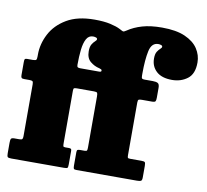

<svg xmlns="http://www.w3.org/2000/svg" viewBox="-86 -895 1067 990"><g transform="rotate(10 447.5 -400.0)"><path d="M12.5 -23.5V-78.5Q12.5 -94.5 16 -99.8Q19.5 -105 34 -105H58.5Q71 -105 74.2 -109Q77.5 -113 77.5 -124.5V-396Q77.5 -409 73.2 -412Q69 -415 57 -415H30Q19 -415 15.8 -418.8Q12.5 -422.5 12.5 -433V-501.5Q12.5 -511.5 14.5 -515.8Q16.5 -520 26.5 -520H56.5Q71 -520 74.2 -524.2Q77.5 -528.5 77.5 -543.5V-552Q77.5 -607.5 104.8 -660Q132 -712.5 188.8 -746.2Q245.5 -780 334.5 -780Q384 -780 417.2 -772.5Q450.5 -765 469.5 -755Q477.5 -751 482.5 -748.2Q487.5 -745.5 491 -745.5Q494.5 -745.5 506 -753Q538.5 -775 581.5 -787.5Q624.5 -800 684.5 -800Q759 -800 805.2 -779.5Q851.5 -759 873.2 -725.8Q895 -692.5 895 -654Q895 -594 861 -568.5Q827 -543 780.5 -543Q726.5 -543 698.5 -569Q670.5 -595 670.5 -636Q670.5 -659.5 678.2 -671.8Q686 -684 693.8 -690.5Q701.5 -697 701.5 -702.5Q701.5 -708 694.5 -710.5Q687.5 -713 680 -713Q644.5 -713 634.8 -667Q625 -621 625 -550V-537.5Q625 -526.5 628.2 -523.2Q631.5 -520 642 -520H684.5Q702 -520 711 -515Q720 -510 720 -490.5V-439Q720 -425.5 716.8 -420.2Q713.5 -415 699 -415H647Q634 -415 629.5 -412.5Q625 -410 625 -397V-122Q625 -111 627 -108Q629 -105 640 -105H698.5Q713 -105 716.5 -101Q720 -97 720 -82V-22Q720 -6 713.8 -3Q707.5 0 692.5 0H377Q365 0 362.5 -4Q360 -8 360 -20.5V-90Q360 -100.5 364.2 -102.8Q368.5 -105 377.5 -105H400.5Q410.5 -105 412.8 -108.8Q415 -112.5 415 -124.5V-391.5Q415 -406 412.2 -410.5Q409.5 -415 395 -415H306.5Q295.5 -415 291.5 -413Q287.5 -411 287.5 -400V-125Q287.5 -113 289 -109Q290.5 -105 299.5 -105H318.5Q324 -105 328.2 -103.2Q332.5 -101.5 332.5 -92.5V-22Q332.5 -6 329 -3Q325.5 0 310.5 0H35.5Q20 0 16.2 -4.2Q12.5 -8.5 12.5 -23.5ZM304.5 -520H404Q415 -520 415 -526V-527.5Q415 -532 411 -533.5Q407 -535 402 -537Q374.5 -543 353.5 -560.8Q332.5 -578.5 332.5 -614.5Q332.5 -638 340.2 -650.8Q348 -663.5 356 -670.2Q364 -677 364 -682.5Q364 -688 357.2 -690.5Q350.5 -693 341.5 -693Q319 -693 307.2 -671.5Q295.5 -650 291.5 -614.2Q287.5 -578.5 287.5 -535Q287.5 -525.5 291.5 -522.8Q295.5 -520 304.5 -520Z"/></g></svg>

Font: Besley* Narrow Fatface
Style: Regular
Weight: 900
Width: 4
Designer: Owen Earl
Foundry: indestructible type*
Version: Version 3.000; ttfautohint (v1.8.3)